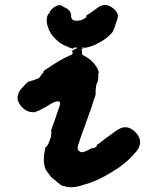

<svg xmlns="http://www.w3.org/2000/svg" viewBox="-20 -715 587 777"><path d="M218 -694H227Q227 -694 226 -694L232 -690Q234 -690 234 -689Q234 -688 242 -685Q249 -682 255.5 -677Q262 -672 266 -662Q268 -658 268 -648Q269 -639 274 -635Q284 -629 300 -632Q309 -633 313 -635Q315 -637 320 -639Q330 -644 330 -648Q330 -649 329 -650H327L337 -657Q353 -667 363 -675Q379 -688 390 -692Q411 -700 433 -685Q445 -677 452 -666Q457 -659 457 -651Q457 -640 453 -632Q451 -626 449 -621Q446 -608 441 -598Q438 -592 438 -590Q437 -587 430 -579Q408 -555 371 -537Q354 -528 332 -523Q324 -521 320 -522Q317 -523 314 -523Q311 -523 311 -522Q311 -521 315 -521L319 -520L315 -519Q312 -518 311 -517Q310 -516 311 -510Q313 -507 312 -500Q311 -497 312 -495.5Q313 -494 316 -492Q319 -490 328 -485Q340 -478 350 -469Q361 -459 368 -448Q377 -435 379 -425Q380 -420 380 -419.5Q380 -419 379 -419Q377 -420 378 -409L377 -393L376 -388Q375 -383 372 -377Q368 -368 368 -358Q367 -350 367 -348Q366 -338 367 -337Q368 -336 367 -334Q366 -327 363 -319Q359 -310 356 -299Q355 -294 352.5 -287.5Q350 -281 349 -277.5Q348 -274 345.5 -267.5Q343 -261 339.5 -251Q336 -241 334 -235Q332 -229 329 -222Q327 -214 318 -191Q315 -183 310 -169Q305 -155 303 -148.5Q301 -142 300 -138Q299 -134 297 -130Q292 -115 296 -108Q298 -104 306 -100Q308 -99 312 -99Q321 -99 341 -110L350 -115H353Q360 -115 366 -119Q375 -124 371 -126Q369 -127 373 -129Q373 -130 376 -131Q389 -140 406 -154Q417 -162 427 -169Q434 -174 443 -181Q460 -193 470 -197Q478 -200 487 -200Q498 -200 508 -195Q520 -189 531 -177Q547 -159 547 -140Q547 -129 541 -116Q536 -107 531 -101Q528 -98 526 -96Q504 -69 474 -47Q467 -42 463 -38Q453 -31 428 -16Q388 8 362 18Q357 19 354 21Q346 25 328 30Q304 38 288 41Q284 42 272 42.5Q260 43 255 42Q244 41 245 39Q245 37 240 37L241 38L244 40Q242 40 231 36L221 32Q223 32 224 32H226L225 31Q223 30 221 29L211 22L205 16Q200 13 199.5 12Q199 11 194 8Q187 3 179 -9Q176 -14 173 -17Q165 -27 162 -35Q160 -44 158 -57Q157 -63 157.5 -75.5Q158 -88 159 -93Q163 -119 165 -121Q165 -121 166 -120.5Q167 -120 168.5 -121.5Q170 -123 170.5 -125Q171 -127 172 -128Q175 -128 175 -133Q175 -134 176 -134Q177 -134 181 -147Q183 -153 184 -155Q187 -160 187 -171Q187 -175 187.5 -176.5Q188 -178 188 -180.5Q188 -183 187 -184L186 -185L189 -193Q191 -201 193.5 -207Q196 -213 200 -224Q204 -235 208 -248Q219 -279 222 -289Q225 -301 220 -304Q216 -306 207 -304Q198 -302 188 -296Q178 -290 163 -281Q156 -278 151 -275Q141 -268 128 -264L121 -261H114Q99 -261 86 -268Q71 -277 61 -291Q55 -301 52 -310Q51 -313 51 -320Q51 -327 53 -332Q57 -347 71 -361Q84 -376 95 -385Q98 -387 99 -386Q102 -384 108 -389Q110 -390 111 -389Q111 -388 116 -391Q118 -392 119.5 -392Q121 -392 122.5 -393Q124 -394 125 -394Q126 -394 127.5 -395Q129 -396 129.5 -396Q130 -396 134 -397Q138 -398 140 -402Q141 -404 143 -406Q144 -407 144 -407Q144 -407 145.5 -409Q147 -411 146.5 -411.5Q146 -412 146.5 -412Q147 -412 149.5 -414Q152 -416 151.5 -417Q151 -418 152 -419Q155 -420 156 -423Q157 -425 156 -426Q155 -426 156 -427Q157 -428 161 -431Q224 -474 261 -490Q272 -494 273 -496Q275 -499 273 -503Q272 -505 272 -507Q272 -511 274 -511Q274 -511 276.5 -512.5Q279 -514 286.5 -517.5Q294 -521 294 -521L287 -523Q282 -523 280 -522Q276 -521 276 -518V-517L275 -518Q274 -518 272 -519Q263 -521 244 -530Q229 -536 216 -547Q202 -558 192 -571Q183 -583 183 -586Q183 -587 183 -587Q180 -587 174 -605Q168 -623 169 -638Q170 -647 174 -656L177 -660Q178 -659 181 -663Q182 -667 181 -667Q179 -667 188 -676Q202 -691 218 -694Z"/></svg>

Font: TT2020 Style B
Style: Italic
Weight: 400
Italic angle: -15°
Version: Version 0.2.000